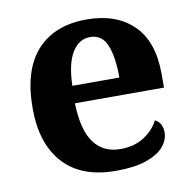

<svg xmlns="http://www.w3.org/2000/svg" viewBox="-67 -617 706 696"><g transform="rotate(-10 285.5 -269.5)"><path d="M306 10Q179 10 113 -62.5Q47 -135 47 -265Q47 -406 112 -477.5Q177 -549 295 -549Q404 -549 466.5 -488Q529 -427 529 -308V-257H201Q204 -157 238.5 -111Q273 -65 335 -65Q387 -65 423 -88.5Q459 -112 476 -146Q490 -139 496.5 -126.5Q503 -114 503 -97Q503 -69 482 -44.5Q461 -20 417.5 -5Q374 10 306 10ZM376 -321Q376 -398 358 -441Q340 -484 297 -484Q255 -484 230 -442.5Q205 -401 203 -321Z"/></g></svg>

Font: Noto Serif Kannada
Style: Bold
Weight: 700
Version: Version 2.003